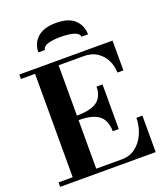

<svg xmlns="http://www.w3.org/2000/svg" viewBox="-172 -1096 1041 1211"><g transform="rotate(-20 348.0 -490.5)"><path d="M20 0V-30H443Q499 -30 538 -60Q577 -90 598.5 -139Q620 -188 621 -245H661V0ZM115 -15V-754H273V-15ZM452 -216Q451 -264 433 -295Q415 -326 375 -341Q335 -356 269 -356V-386Q335 -386 375 -400Q415 -414 433 -443Q451 -472 452 -516H492V-216ZM606 -554Q605 -600 585.5 -638.5Q566 -677 530 -700.5Q494 -724 443 -724H20V-754H646V-554ZM181 -844Q181 -905 223.5 -943Q266 -981 348 -981Q433 -981 473.5 -941.5Q514 -902 514 -844H470Q468 -867 433.5 -877.5Q399 -888 346 -888Q294 -888 260.5 -878Q227 -868 225 -844Z"/></g></svg>

Font: Libre Bodoni
Style: Bold
Weight: 700
Designer: Pablo Impallari, Rodrigo Fuenzalida
Foundry: Impallari Type
Version: Version 2.005;gftools[0.9.23]